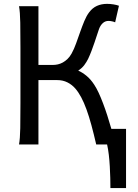

<svg xmlns="http://www.w3.org/2000/svg" viewBox="-20 -745 714 990"><path d="M629.9 -80.6V224.6H549.3Q549.3 201.7 548.6 172.4Q547.9 143.1 546.1 112.5Q544.4 82 541 52.7Q537.6 23.4 532.2 0H476.1Q463.4 -55.2 451.2 -100.1Q439 -145 426 -180.7Q413.1 -216.3 398.9 -242.9Q384.8 -269.5 368.7 -288.1Q351.6 -308.1 327.9 -320.1Q304.2 -332 275.9 -332H178.2V0H78.1Q83.5 -29.3 84.5 -84.7Q85.4 -140.1 85.4 -212.4V-500.5Q85.4 -572.8 84.5 -628.2Q83.5 -683.6 78.1 -712.9H178.2V-410.2H253.9Q265.6 -410.2 278.6 -413.1Q291.5 -416 304 -422.9Q316.4 -429.7 328.1 -440.9Q339.8 -452.1 349.1 -468.8Q361.8 -491.7 372.3 -521Q382.8 -550.3 393.3 -580.1Q403.8 -609.9 414.8 -636.5Q425.8 -663.1 439.5 -681.2Q456.5 -704.1 479.7 -714.6Q502.9 -725.1 532.2 -725.1Q547.9 -725.1 564.9 -722.4Q582 -719.7 593.3 -715.3L573.7 -629.9Q567.9 -632.8 557.6 -635Q547.4 -637.2 539.6 -637.2Q522.5 -637.2 510 -625.7Q497.6 -614.3 490.7 -595.7Q486.3 -583.5 480.5 -565.4Q474.6 -547.4 467.5 -526.4Q460.4 -505.4 452.1 -483.4Q443.8 -461.4 434.6 -441.9Q426.8 -425.8 414.8 -409.7Q402.8 -393.6 383.3 -380.9Q403.8 -372.1 425.5 -354.5Q447.3 -336.9 466.3 -307.6Q477.5 -290.5 488.8 -266.4Q500 -242.2 511.2 -212.6Q522.5 -183.1 533.2 -149.7Q543.9 -116.2 554.2 -80.6Z"/></svg>

Font: Andika CyrE
Style: Regular
Weight: 400
Designer: Victor Gaultney, Annie Olsen, Julie Remington, Don Collingsworth, Eric Hays, Becca Hirsbrunner
Foundry: SIL International
Version: Version 5.000